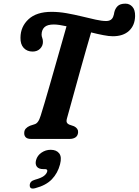

<svg xmlns="http://www.w3.org/2000/svg" viewBox="-20 -780 779 1078"><path d="M356 -115.5Q351.5 -99.5 355.5 -91.8Q359.5 -84 368.5 -80.5L396 -71Q420 -58.5 418.5 -37.5Q417.5 -18.5 404.5 -9.2Q391.5 0 371 0H154Q133.5 0 124.5 -9.2Q115.5 -18.5 116 -33Q116 -48.5 125 -58.2Q134 -68 148.5 -74L174.5 -82.5Q185 -85.5 193.2 -96.8Q201.5 -108 208.5 -131Q216 -155 229.8 -200.8Q243.5 -246.5 260 -304.5Q276.5 -362.5 294 -423.5Q311.5 -484.5 327 -539.2Q342.5 -594 353.5 -632.5Q332.5 -637 314.2 -639.8Q296 -642.5 282.5 -642.5Q245.5 -642.5 229.8 -627.5Q214 -612.5 213.5 -586Q213.5 -576.5 217.2 -567.2Q221 -558 221 -544.5Q221 -522.5 205 -506.5Q189 -490.5 163 -490.5Q132 -490.5 113 -511Q94 -531.5 95 -569Q95.5 -630.5 140.2 -672Q185 -713.5 269.5 -713.5Q310.5 -713.5 354.2 -705.8Q398 -698 439.8 -687.8Q481.5 -677.5 516.8 -669.8Q552 -662 575.5 -662Q606.5 -662 615.5 -686.5Q618.5 -693.5 619.5 -699Q620.5 -704.5 621.5 -710Q626 -731 640 -745.2Q654 -759.5 684.5 -759.5Q707.5 -759.5 723.2 -742.2Q739 -725 738.5 -690Q737.5 -638 704.8 -607.2Q672 -576.5 613.5 -576.5Q591.5 -576.5 559.5 -582.8Q527.5 -589 491.5 -598Q479.5 -557.5 463.8 -502.5Q448 -447.5 431.5 -388Q415 -328.5 399.8 -273.5Q384.5 -218.5 373 -176.5Q361.5 -134.5 356 -115.5ZM223.5 169.5Q197 169.5 186.8 155.5Q176.5 141.5 182.5 119Q189.5 93 213 77Q236.5 61 264.5 61Q297 61 312.5 81.2Q328 101.5 317 143Q304 192.5 271 226.8Q238 261 178 276.5Q146.5 285 147 260Q147.5 237 176.5 229Q212.5 219 227 207.5Q241.5 196 245 183Q248.5 169.5 232.5 169.5Z"/></svg>

Font: Fraunces 9pt S100 SemiBold
Style: Italic
Weight: 600
Italic angle: -16°
Version: Version 1.000; ttfautohint (v1.8.3)